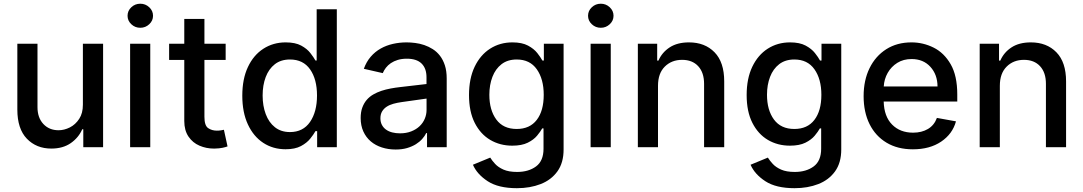

<svg xmlns="http://www.w3.org/2000/svg" viewBox="-20 -776 5710 1012"><path d="M250.4 7.1Q171.9 7.1 121.6 -44.9Q71.4 -96.9 71.4 -198.5V-545.5H177.6V-211.3Q177.6 -155.5 208.5 -122.5Q239.3 -89.5 288.7 -89.5Q318.5 -89.5 348.2 -104.4Q377.8 -119.3 397.7 -149.9Q416.9 -179.3 416.9 -224.4V-545.5H523.4V0H419V-94.5H413.4Q394.5 -50.8 353.2 -21.8Q311.8 7.1 250.4 7.1Z M772 0H665.8V-545.5H772ZM719.5 -629.6Q691.8 -629.6 672.1 -648.3Q652.3 -666.9 652.3 -692.8Q652.3 -719.1 672.1 -737.7Q691.8 -756.4 719.5 -756.4Q746.8 -756.4 766.7 -737.7Q786.6 -719.1 786.6 -692.8Q786.6 -666.9 766.7 -648.3Q746.8 -629.6 719.5 -629.6Z M1110.4 7.1H1106.9Q1067.1 7.1 1031.4 -8.2Q995.7 -23.4 973.5 -56.1Q951.3 -88.8 951.3 -138.1V-460.2H871.4V-545.5H951.3V-676.1H1057.5V-545.5H1169.4V-460.2H1057.5V-160.2Q1057.5 -114 1077.2 -100.7Q1096.9 -87.4 1122.9 -87.4Q1135.7 -87.4 1145.2 -89.1Q1154.8 -90.9 1160.2 -92L1179.3 -4.3Q1170.1 -0.7 1152.9 3Q1135.7 6.7 1110.4 7.1Z M1485.1 10.7Q1419 10.7 1367.5 -23.1Q1316.1 -56.8 1286.6 -120.2Q1257.1 -183.6 1257.1 -271.7Q1257.1 -360.1 1286.8 -422.9Q1316.4 -485.8 1368.3 -519.2Q1420.1 -552.6 1485.8 -552.6Q1536.6 -552.6 1567.6 -535.7Q1598.7 -518.8 1615.9 -496.4Q1633.2 -474.1 1642.8 -457H1649.1V-727.3H1755.3V0H1651.6V-84.9H1642.8Q1633.2 -67.5 1615.2 -45.1Q1597.3 -22.7 1566.1 -6Q1534.8 10.7 1485.1 10.7ZM1508.5 -79.9Q1577.4 -79.9 1614.2 -133.3Q1650.9 -186.8 1650.9 -272.7Q1650.9 -358.3 1614.5 -410.3Q1578.1 -462.4 1508.5 -462.4Q1460.6 -462.4 1428.6 -437.5Q1396.7 -412.6 1380.5 -369.9Q1364.3 -327.1 1364.3 -272.7Q1364.3 -218 1380.7 -174.4Q1397 -130.7 1429.2 -105.3Q1461.3 -79.9 1508.5 -79.9Z M2065.3 12.1Q2026.6 12.1 1992.9 1.2Q1959.2 -9.6 1934.3 -30.7Q1909.4 -51.8 1895.2 -82.9Q1881 -114 1881 -154.1Q1881 -185 1889.4 -208.3Q1897.7 -231.5 1912.3 -248.8Q1926.8 -266 1946.9 -277.7Q1967 -289.4 1990.1 -297.1Q2013.1 -304.7 2038.7 -309.5Q2064.3 -314.3 2090.2 -317.1L2228 -333.1V-369Q2228 -415.5 2202.1 -441.1Q2176.1 -466.6 2124.3 -466.6Q2097.7 -466.6 2076.7 -460.2Q2055.8 -453.8 2040.1 -443.2Q2024.5 -432.5 2014 -418.9Q2003.6 -405.2 1997.5 -390.6L1897.7 -413.4Q1911.2 -450.6 1934.1 -477.1Q1957 -503.6 1986.7 -520.2Q2016.3 -536.9 2051.1 -544.7Q2085.9 -552.6 2122.9 -552.6Q2144.5 -552.6 2168.7 -549.5Q2192.8 -546.5 2216.3 -538.5Q2239.7 -530.5 2261.2 -516.9Q2282.7 -503.2 2299 -482.1Q2315.3 -460.9 2324.9 -431.5Q2334.5 -402 2334.5 -362.2V0H2230.8V-74.6H2226.6Q2219.1 -59.3 2205.6 -43.9Q2192.1 -28.4 2172.2 -16Q2152.3 -3.6 2125.7 4.3Q2099.1 12.1 2065.3 12.1ZM2088.4 -73.2Q2121.4 -73.2 2147.5 -83.5Q2173.7 -93.8 2191.6 -110.8Q2209.5 -127.8 2218.9 -150.2Q2228.3 -172.6 2228.3 -196.7V-256.4L2096.9 -237.9Q2073.9 -234.7 2053.4 -229Q2033 -223.4 2017.9 -213.4Q2002.8 -203.5 1994 -188.7Q1985.1 -174 1985.1 -152.7Q1985.1 -133.2 1992.7 -118.3Q2000.4 -103.3 2014.2 -93.2Q2028.1 -83.1 2047.1 -78.1Q2066.1 -73.2 2088.4 -73.2Z M2704.5 215.9Q2606.9 215.9 2550.6 179.2Q2494.3 142.4 2472.7 92.3L2563.9 54.7Q2573.5 70.3 2589.7 87.9Q2605.8 105.5 2633.7 117.9Q2661.6 130.3 2705.6 130.3Q2766 130.3 2805.4 101.2Q2844.8 72.1 2844.8 7.8V-99.4H2838.1Q2828.5 -82 2810.7 -60.7Q2793 -39.4 2761.5 -23.8Q2730.1 -8.2 2680 -8.2Q2615.8 -8.2 2564.1 -38.5Q2512.4 -68.9 2482.2 -128.4Q2452.1 -187.9 2452.1 -274.9Q2452.1 -361.9 2481.7 -424Q2511.4 -486.2 2563.2 -519.4Q2615.1 -552.6 2680.8 -552.6Q2731.5 -552.6 2763 -535.7Q2794.4 -518.8 2812 -496.4Q2829.5 -474.1 2838.8 -457H2846.6V-545.5H2950.6V12.1Q2950.6 82 2918 127.3Q2885.3 172.6 2829.7 194.2Q2774.1 215.9 2704.5 215.9ZM2703.5 -96.2Q2772.4 -96.2 2809.1 -144Q2845.9 -191.8 2845.9 -276.3Q2845.9 -359 2809.5 -410.7Q2773.1 -462.4 2703.5 -462.4Q2655.5 -462.4 2623.6 -437.7Q2591.6 -413 2575.5 -370.9Q2559.3 -328.8 2559.3 -276.3Q2559.3 -196 2595.9 -146.1Q2632.5 -96.2 2703.5 -96.2Z M3199.2 0H3093V-545.5H3199.2ZM3146.7 -629.6Q3119 -629.6 3099.3 -648.3Q3079.5 -666.9 3079.5 -692.8Q3079.5 -719.1 3099.3 -737.7Q3119 -756.4 3146.7 -756.4Q3174 -756.4 3193.9 -737.7Q3213.8 -719.1 3213.8 -692.8Q3213.8 -666.9 3193.9 -648.3Q3174 -629.6 3146.7 -629.6Z M3797.2 0H3691.1V-334.2Q3691.1 -393.5 3660.2 -427Q3629.3 -460.6 3575.3 -460.6Q3519.9 -460.6 3484 -424.9Q3448.2 -389.2 3448.2 -323.9V0H3342V-545.5H3443.9V-456.7H3450.6Q3469.5 -500 3509.8 -526.3Q3550.1 -552.6 3611.5 -552.6Q3695.3 -552.6 3746.3 -500.4Q3797.2 -448.2 3797.2 -346.9Z M4168 215.9Q4070.3 215.9 4014 179.2Q3957.7 142.4 3936.1 92.3L4027.3 54.7Q4036.9 70.3 4053.1 87.9Q4069.2 105.5 4097.1 117.9Q4125 130.3 4169 130.3Q4229.4 130.3 4268.8 101.2Q4308.2 72.1 4308.2 7.8V-99.4H4301.5Q4291.9 -82 4274.1 -60.7Q4256.4 -39.4 4225 -23.8Q4193.5 -8.2 4143.5 -8.2Q4079.2 -8.2 4027.5 -38.5Q3975.9 -68.9 3945.7 -128.4Q3915.5 -187.9 3915.5 -274.9Q3915.5 -361.9 3945.1 -424Q3974.8 -486.2 4026.6 -519.4Q4078.5 -552.6 4144.2 -552.6Q4195 -552.6 4226.4 -535.7Q4257.8 -518.8 4275.4 -496.4Q4293 -474.1 4302.2 -457H4310V-545.5H4414.1V12.1Q4414.1 82 4381.4 127.3Q4348.7 172.6 4293.1 194.2Q4237.6 215.9 4168 215.9ZM4166.9 -96.2Q4235.8 -96.2 4272.5 -144Q4309.3 -191.8 4309.3 -276.3Q4309.3 -359 4272.9 -410.7Q4236.5 -462.4 4166.9 -462.4Q4119 -462.4 4087 -437.7Q4055 -413 4038.9 -370.9Q4022.7 -328.8 4022.7 -276.3Q4022.7 -196 4059.3 -146.1Q4095.9 -96.2 4166.9 -96.2Z M4791.5 11Q4711.3 11 4653.1 -23.8Q4594.8 -58.6 4563.4 -121.6Q4532 -184.7 4532 -269.2Q4532 -353 4563.4 -416.9Q4594.8 -480.8 4651.5 -516.7Q4708.1 -552.6 4784.1 -552.6Q4845.9 -552.6 4901.1 -525Q4956.3 -497.5 4990.9 -437.3Q5025.6 -377.1 5025.6 -278.4V-240.8H4637.8Q4639.9 -161.9 4682.2 -119.3Q4724.4 -76.7 4792.6 -76.7Q4838.1 -76.7 4871.1 -96.2Q4904.1 -115.8 4918.3 -154.5L5018.8 -136.4Q5000.7 -70 4940.7 -29.5Q4880.7 11 4791.5 11ZM4921.5 -320.3Q4921.2 -382.8 4883.9 -423.8Q4846.6 -464.8 4784.8 -464.8Q4741.8 -464.8 4709.7 -444.8Q4677.6 -424.7 4658.9 -391.9Q4640.3 -359 4638.1 -320.3Z M5599.1 0H5492.9V-334.2Q5492.9 -393.5 5462 -427Q5431.1 -460.6 5377.1 -460.6Q5321.7 -460.6 5285.9 -424.9Q5250 -389.2 5250 -323.9V0H5143.8V-545.5H5245.7V-456.7H5252.5Q5271.3 -500 5311.6 -526.3Q5351.9 -552.6 5413.4 -552.6Q5497.2 -552.6 5548.1 -500.4Q5599.1 -448.2 5599.1 -346.9Z"/></svg>

Font: Linik Sans Medium
Style: Regular
Weight: 500
Designer: Rasmus Andersson (font), Cristiano Sobral (main changes)
Foundry: rsms
Version: Version 3.018;June 1, 2022;FontCreator 14.0.0.2814 64-bit; t